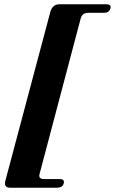

<svg xmlns="http://www.w3.org/2000/svg" viewBox="-20 -759 538 898"><path d="M357.5 -673 165.5 53Q157.5 78.5 186.5 78.5H259Q283.5 78.5 278 99Q272 119 247 119H28Q-4 119 5.5 85L216 -705.5Q226.5 -739 258 -739H477.5Q502 -739 496.5 -719Q490 -699 466 -699H392.5Q364.5 -699 357.5 -673Z"/></svg>

Font: Fraunces 72pt Black
Style: Italic
Weight: 900
Italic angle: -16°
Version: Version 1.000;[b76b70a41]